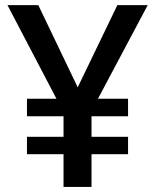

<svg xmlns="http://www.w3.org/2000/svg" viewBox="-20 -734 611 754"><path d="M229.5 -128.4H85.9V-196.8H229.5V-277.3H85.9V-346.2H201.7L9.3 -713.9H130.4L285.2 -391.1L440.9 -713.9H560.1L364.7 -346.2H482.9V-277.3H339.4V-196.8H482.9V-128.4H339.4V0H229.5Z"/></svg>

Font: Viking Open Sans Light
Style: Bold
Weight: 600
Foundry: Ascender Corporation
Version: Version 2.001